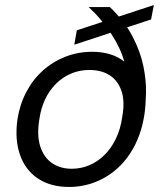

<svg xmlns="http://www.w3.org/2000/svg" viewBox="-20 -728 641 760"><path d="M253 12Q180 12 130 -21.5Q80 -55 59 -115.5Q38 -176 49 -255Q58 -314 84 -363.5Q110 -413 149.5 -448.5Q189 -484 239 -503.5Q289 -523 345 -523Q383 -523 415 -513.5Q447 -504 472 -484Q464 -513 450.5 -541Q437 -569 419.5 -595.5Q402 -622 380 -648.5Q358 -675 331 -700H415Q474 -643 505 -583Q536 -523 547.5 -466.5Q559 -410 558 -361.5Q557 -313 552 -277Q542 -210 515.5 -156.5Q489 -103 449 -65.5Q409 -28 359 -8Q309 12 253 12ZM264 -60Q300 -60 332.5 -73.5Q365 -87 392 -113Q419 -139 438 -177.5Q457 -216 464 -266Q475 -328 460.5 -369Q446 -410 413.5 -430.5Q381 -451 334 -451Q285 -451 243.5 -428Q202 -405 173.5 -361.5Q145 -318 136 -257Q125 -192 139.5 -148Q154 -104 186.5 -82Q219 -60 264 -60ZM274 -551 284 -608 589 -708 578 -651Z"/></svg>

Font: DM Sans 10pt
Style: Italic
Weight: 400
Italic angle: -10°
Version: Version 4.004;gftools[0.9.30]